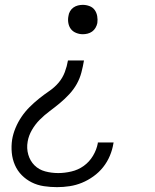

<svg xmlns="http://www.w3.org/2000/svg" viewBox="-20 -548 640 791"><path d="M321 -407Q307 -407 293.5 -412.5Q280 -418 272 -428.5Q264 -439 261.5 -453.5Q259 -468 262 -482Q263 -492 268.5 -501.5Q274 -511 282.5 -517Q291 -523 301 -525.5Q311 -528 321 -528Q335 -528 348.5 -523Q362 -518 370 -507Q378 -496 380.5 -481.5Q383 -467 381 -453Q379 -443 373.5 -433.5Q368 -424 359.5 -418Q351 -412 341 -409.5Q331 -407 321 -407ZM215 223Q188 223 161 219Q134 215 111 203.5Q88 192 70 174Q52 156 41.5 132Q31 108 28.5 81Q26 54 30 27Q34 3 44 -21Q54 -45 68.5 -66.5Q83 -88 101.5 -106.5Q120 -125 140.5 -141.5Q161 -158 183 -173Q205 -188 221.5 -207.5Q238 -227 247 -251Q256 -275 260 -299H326Q322 -275 315.5 -250Q309 -225 296.5 -202.5Q284 -180 265.5 -160Q247 -140 226.5 -123Q206 -106 184.5 -90Q163 -74 144 -55Q125 -36 111.5 -12.5Q98 11 94 35Q89 63 96.5 89Q104 115 122 133Q140 151 166 158Q192 165 220 165Q246 165 274 158.5Q302 152 325 135.5Q348 119 363 94Q378 69 383 42V39H448L447 44Q443 69 432.5 94Q422 119 405 140.5Q388 162 365 178.5Q342 195 317.5 205Q293 215 267 219Q241 223 215 223Z"/></svg>

Font: Iosevka Aile Light
Style: Italic
Weight: 300
Italic angle: -9°
Designer: Belleve Invis
Foundry: Belleve Invis
Version: Version 31.1.0; ttfautohint (v1.8.4)